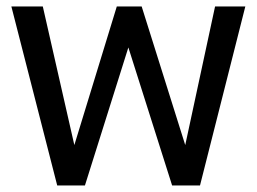

<svg xmlns="http://www.w3.org/2000/svg" viewBox="-20 -565 782 585"><path d="M635.3 -545.4 544.4 -123 411.6 -545.4H335.9L206.5 -123L110.4 -545.4H14.6L154.3 0H238.8L371.1 -420.4L504.4 0H589.4L727.5 -545.4Z"/></svg>

Font: SG Kara
Style: Regular
Weight: 400
Designer: Damoon Khanjanzadeh
Version: Version 1.000